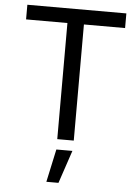

<svg xmlns="http://www.w3.org/2000/svg" viewBox="-63 -776 767 1064"><g transform="rotate(5 321.0 -244.0)"><path d="M45.4 -646V-727.5H596.2V-646H367.2V0H275.4V-646ZM235.8 240.7 275.4 57.6H364.7L303.2 240.7Z"/></g></svg>

Font: Inter 16pt
Style: Regular
Weight: 400
Version: Version 4.001;git-66647c0bb